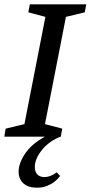

<svg xmlns="http://www.w3.org/2000/svg" viewBox="-30 -632 419 888"><path d="M142 236Q110 236 91.5 225.5Q73 215 64.5 198.5Q56 182 56 163Q56 123 86.5 78Q117 33 178 0H-10L-4 -37L83 -58L180 -554L101 -575L108 -612H369L362 -575L275 -554L178 -58L258 -37L251 0Q226 9 204.5 24Q183 39 166.5 58.5Q150 78 140.5 99Q131 120 131 141Q131 162 142.5 174.5Q154 187 176 187Q189 187 203.5 181.5Q218 176 232 165L248 182Q248 182 241 190.5Q234 199 220.5 209.5Q207 220 187 228Q167 236 142 236Z"/></svg>

Font: Manuale Medium
Style: Italic
Weight: 500
Italic angle: -11°
Version: Version 1.002